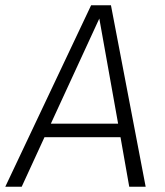

<svg xmlns="http://www.w3.org/2000/svg" viewBox="-41 -705 623 725"><path d="M414 -187H127L41 0H-21L303 -685H378L509 0H447ZM405 -238 334 -635 151 -238Z"/></svg>

Font: Fira Sans Light
Style: Italic
Weight: 300
Italic angle: -8°
Designer: bBox Type GmbH & Carrois Corporate GbR & Edenspiekermann AG
Foundry: bBox Type GmbH & Carrois Corporate GbR & Edenspiekermann AG
Version: Version 4.301